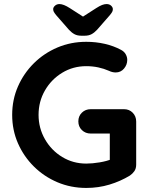

<svg xmlns="http://www.w3.org/2000/svg" viewBox="-20 -916 736 946"><path d="M405 10Q329 10 263 -18Q197 -46 147 -95.5Q97 -145 68.5 -210Q40 -275 40 -350Q40 -425 68.5 -490Q97 -555 147 -604.5Q197 -654 263 -682Q329 -710 405 -710Q452 -710 496 -700Q540 -690 577 -670Q592 -662 599.5 -648.5Q607 -635 607 -621Q607 -597 591 -578Q575 -559 550 -559Q542 -559 533.5 -561Q525 -563 517 -567Q492 -578 464 -584Q436 -590 405 -590Q340 -590 286.5 -557.5Q233 -525 201.5 -470.5Q170 -416 170 -350Q170 -285 201.5 -230Q233 -175 286.5 -142.5Q340 -110 405 -110Q435 -110 471 -116Q507 -122 530 -132L521 -102V-273L538 -258H427Q401 -258 383.5 -275Q366 -292 366 -318Q366 -344 383.5 -361Q401 -378 427 -378H591Q617 -378 634 -360.5Q651 -343 651 -317V-105Q651 -85 641.5 -72Q632 -59 620 -51Q574 -23 519.5 -6.5Q465 10 405 10ZM408 -822H370L454 -876Q471 -887 483 -891.5Q495 -896 505 -896Q519 -896 527.5 -888Q536 -880 536 -871Q536 -864 533 -858Q530 -852 521 -841L458 -769Q445 -755 431 -747.5Q417 -740 397 -740H381Q361 -740 347 -747.5Q333 -755 320 -769L257 -841Q248 -852 245 -858Q242 -864 242 -871Q242 -880 251 -888Q260 -896 273 -896Q293 -896 324 -876Z"/></svg>

Font: Quicksand Variable Light
Style: Regular
Weight: 300
Designer: Andrew Paglinawan
Foundry: Andrew Paglinawan
Version: Version 3.004